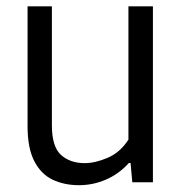

<svg xmlns="http://www.w3.org/2000/svg" viewBox="-20 -562 562 592"><path d="M223.5 9Q178 9 142.2 -8Q106.5 -25 85.8 -65Q65 -105 65 -172.5V-542.5H140V-176Q140 -109.5 168.2 -84.2Q196.5 -59 241 -59Q273.5 -59 312 -75.5Q350.5 -92 376 -131.5V-542.5H451.5V0H388L382.5 -59.5H377.5Q346 -25 306.2 -8Q266.5 9 223.5 9Z"/></svg>

Font: Encode Sans Semi Condensed
Style: Regular
Weight: 400
Width: 4
Designer: Multiple Designers
Foundry: Impallari Type
Version: Version 3.000; ttfautohint (v1.8.3) -l 8 -r 50 -G 200 -x 14 